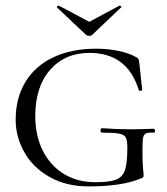

<svg xmlns="http://www.w3.org/2000/svg" viewBox="-20 -654 597 686"><path d="M36 -226Q36 -304 71 -361.5Q106 -419 171 -449.5Q236 -480 324 -480Q366 -480 404 -472Q442 -464 468 -449Q474 -446 475.5 -441Q477 -436 478 -427L488 -333Q488 -330 482.5 -329.5Q477 -329 476 -332Q454 -401 410 -433Q366 -465 300 -465Q212 -465 159 -404.5Q106 -344 106 -239Q106 -170 132.5 -116.5Q159 -63 207.5 -33Q256 -3 321 -3Q371 -3 394.5 -12Q418 -21 426.5 -46.5Q435 -72 435 -126Q435 -152 429.5 -162.5Q424 -173 406.5 -176.5Q389 -180 345 -180Q339 -180 339 -188Q339 -191 340.5 -193.5Q342 -196 344 -196Q396 -192 449 -192Q473 -192 529 -194Q531 -194 532.5 -191.5Q534 -189 534 -187Q534 -180 529 -180Q509 -181 501 -177Q493 -173 491 -160.5Q489 -148 489 -116Q489 -71 491 -53Q493 -35 493 -28Q493 -22 491.5 -20.5Q490 -19 482 -16Q416 12 297 12Q217 12 157.5 -21.5Q98 -55 67 -110Q36 -165 36 -226ZM183 -628Q183 -630 185.5 -632.5Q188 -635 190 -634L299 -576L407 -634H408Q411 -634 413 -631Q415 -628 412 -627L310 -530Q306 -526 299 -526Q291 -526 287 -530L184 -627Q184 -627 183.5 -627.5Q183 -628 183 -628Z"/></svg>

Font: Cormorant Unicase
Style: Regular
Weight: 400
Designer: Christian Thalmann (Catharsis Fonts)
Foundry: Catharsis Fonts
Version: Version 4.000